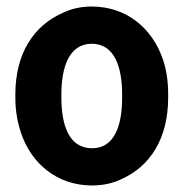

<svg xmlns="http://www.w3.org/2000/svg" viewBox="-20 -558 567 588"><path d="M27 -269V-259C27 -220 33 -185 44 -152C75 -58 154 10 262 10C296 10 327 3 353 -10C440 -49 495 -134 495 -259V-269C495 -308 490 -343 479 -376C447 -470 369 -538 261 -538C227 -538 197 -531 171 -518C83 -479 27 -394 27 -269ZM354 -269V-259C354 -176 332 -104 262 -104C191 -104 168 -175 168 -259V-269C168 -351 191 -424 261 -424C331 -424 354 -352 354 -269Z"/></svg>

Font: Asimov
Style: EdgeNar
Weight: 500
Designer: Google
Version: Version 2.000980: 2014